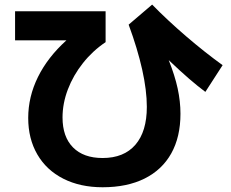

<svg xmlns="http://www.w3.org/2000/svg" viewBox="-20 -749 978 814"><path d="M99.6 -249Q99.6 -338.9 141.1 -422.9Q182.6 -506.8 261.7 -578.1H43.9V-701.2H427.7V-570.3Q373 -533.7 331.8 -481.7Q290.5 -429.7 267.8 -370.1Q245.1 -310.5 245.1 -251Q245.1 -168.9 289.6 -124Q334 -79.1 415 -79.1Q505.4 -79.1 554 -135.3Q602.5 -191.4 602.5 -295.9Q602.5 -365.7 582.8 -454.1Q563 -542.5 525.4 -644.5L625 -729.5Q689.5 -663.6 769 -595.2Q848.6 -526.9 923.8 -472.7L850.6 -359.4Q817.4 -384.3 781.5 -415.3Q745.6 -446.3 695.3 -494.1Q721.2 -429.2 733.2 -374Q745.1 -318.8 745.1 -266.6Q745.1 -168.5 706.1 -98.6Q667 -28.8 592.8 8.1Q518.6 44.9 415 44.9Q320.3 44.9 248.8 8.8Q177.2 -27.3 138.4 -94Q99.6 -160.6 99.6 -249Z"/></svg>

Font: Pretendard ExtraBold
Style: Regular
Weight: 800
Designer: Base glyphs from Inter by Rasmus Andersson; Hangeul glyphs from Noto Sans CJK(Source Han Sans) by Jang Soo-young and Kan
Foundry: Kil Hyung-jin
Version: Version 1.309